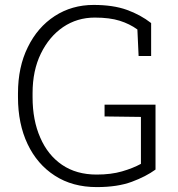

<svg xmlns="http://www.w3.org/2000/svg" viewBox="-20 -741 716 771"><path d="M368.7 10.3Q271 10.3 200.2 -35.6Q129.4 -81.1 90.8 -162.4Q52.2 -243.7 52.2 -350.6V-366.2Q52.2 -472.2 91.8 -551.8Q130.9 -631.8 199.7 -676.5Q268.6 -721.2 356 -721.2Q434.6 -721.2 489.5 -701.4Q544.4 -681.6 586.9 -648.4V-516.1H536.6L531.7 -622.6Q501 -645 460.7 -657.7Q420.4 -670.4 360.4 -670.4Q290 -670.4 233.4 -632.3Q177.2 -593.8 144 -525.6Q110.8 -457.5 110.8 -367.2V-350.6Q110.8 -258.3 141.6 -188.5Q171.9 -118.2 229.2 -79.1Q286.6 -40 368.2 -40Q425.8 -40 469.7 -52.7Q513.7 -65.4 545.9 -83V-271.5L399.9 -273.4V-320.8H604.5V-60.1Q566.4 -32.2 509.3 -11Q452.1 10.3 368.7 10.3Z"/></svg>

Font: Hanuman Light
Style: Regular
Weight: 300
Designer: Danh Hong
Version: Version 8.002; ttfautohint (v1.8.3)